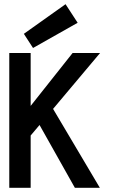

<svg xmlns="http://www.w3.org/2000/svg" viewBox="-20 -888 586 908"><path d="M452.1 0H334L167 -296.9L125 -247.1V0H23.9V-637.2H125V-387.2L323.2 -637.2H453.1L231 -373ZM347.2 -780.3 136.2 -661.1 92.8 -728 290 -868.2Z"/></svg>

Font: Anonymous Pro
Style: Bold
Weight: 700
Monospace: yes
Designer: Mark Simonson
Version: Version 1.003